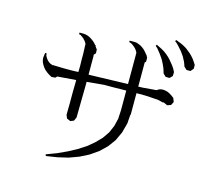

<svg xmlns="http://www.w3.org/2000/svg" viewBox="-121 -994 1242 1156"><g transform="rotate(15 500.0 -416.0)"><path d="M259.8 22.5 256.8 12.7 321.3 -11.7 380.9 -39.1 435.5 -68.4 485.4 -100.6 527.3 -135.7 563.5 -172.9 591.8 -213.9 611.3 -258.8 623 -306.6 626 -360.4V-483.4H604.5L546.9 -482.4H488.3L381.8 -472.7V-451.2L379.9 -323.2L378.9 -250L369.1 -227.5L347.7 -218.8L325.2 -228.5L316.4 -250L317.4 -324.2V-391.6L318.4 -451.2V-466.8L203.1 -458L193.4 -448.2L169.9 -446.3L152.3 -456.1L136.7 -466.8L123 -478.5L112.3 -491.2L103.5 -504.9L96.7 -518.6L92.8 -533.2L91.8 -547.9L93.8 -561.5L95.7 -576.2L105.5 -575.2L106.4 -562.5L112.3 -551.8L118.2 -543L125 -535.2L132.8 -528.3L141.6 -522.5L152.3 -518.6L159.2 -515.6V-517.6L190.4 -516.6L229.5 -515.6H276.4L318.4 -516.6L319.3 -553.7L318.4 -594.7V-629.9L317.4 -658.2L316.4 -679.7V-691.4L313.5 -696.3L307.6 -706.1L293 -721.7L274.4 -735.4L263.7 -738.3V-748H277.3H290L304.7 -746.1L318.4 -742.2L331.1 -736.3L344.7 -727.5L357.4 -717.8L369.1 -706.1L375 -698.2L378.9 -699.2V-692.4L390.6 -676.8L391.6 -653.3L380.9 -641.6L381.8 -629.9V-594.7V-553.7V-517.6H393.6L462.9 -519.5L626 -524.4V-718.8L621.1 -728.5L615.2 -737.3L608.4 -745.1L599.6 -752.9L590.8 -759.8L580.1 -766.6L567.4 -770.5L568.4 -779.3H582H596.7L611.3 -778.3L625 -773.4L638.7 -767.6L652.3 -758.8L664.1 -749L675.8 -736.3L686.5 -722.7H689.5V-718.8L696.3 -707V-682.6L689.5 -675.8V-525.4L718.8 -526.4L776.4 -531.2L801.8 -533.2L808.6 -538.1L818.4 -543L831.1 -545.9H843.8L857.4 -543.9L870.1 -540L883.8 -533.2L897.5 -524.4L911.1 -513.7L919.9 -491.2L909.2 -469.7L886.7 -461.9L865.2 -471.7L864.3 -472.7L853.5 -471.7L844.7 -474.6L829.1 -478.5L805.7 -480.5L777.3 -482.4L742.2 -484.4H689.5V-349.6H687.5L683.6 -294.9L667 -233.4L641.6 -178.7L606.4 -130.9L563.5 -89.8L512.7 -54.7L457 -26.4L395.5 -3.9L329.1 11.7ZM805.7 -674.8 798.8 -690.4 791 -706.1 783.2 -720.7 763.7 -749 741.2 -777.3 727.5 -790 732.4 -797.9 767.6 -780.3 784.2 -770.5 799.8 -758.8 814.5 -746.1 828.1 -732.4 840.8 -716.8 853.5 -701.2 865.2 -683.6 875 -665 874 -640.6 857.4 -624 833 -625 816.4 -641.6 811.5 -658.2ZM916 -743.2 901.4 -770.5 882.8 -796.9 860.4 -822.3 847.7 -835.9 833 -847.7 837.9 -855.5 873 -841.8 890.6 -833 907.2 -823.2 921.9 -811.5 936.5 -799.8 950.2 -786.1 962.9 -771.5 973.6 -755.9 984.4 -739.3V-715.8L968.8 -697.3H944.3L926.8 -713.9L921.9 -728.5Z"/></g></svg>

Font: Kurinto Seri
Style: Regular
Weight: 400
Designer: Kurinto was developed by Clint Goss from a range of fonts that are compatible with the SIL Open Font License Version 1.1
Foundry: Clinton F. Goss
Version: Version 2.196; July 25, 2020